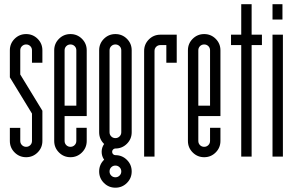

<svg xmlns="http://www.w3.org/2000/svg" viewBox="-20 -734 1375 900"><path d="M178.7 -73.3Q178.7 -41.6 156.4 -19.4Q134.1 2.9 102.5 2.9Q70.8 2.9 48.5 -19.4Q26.2 -41.6 26.2 -73.3V-134.5H75V-73.3Q75 -61.6 83.1 -53.7Q91.2 -45.8 102.5 -45.8Q114.1 -45.8 122 -53.7Q129.9 -61.6 129.9 -73.3V-201.6L26.2 -371.5V-498.1Q26.2 -529.8 48.5 -552.1Q70.8 -574.3 102.5 -574.3Q134.1 -574.3 156.4 -552.1Q178.7 -529.8 178.7 -498.1V-439.8H129.9V-498.1Q129.9 -509.8 122 -517.7Q114.1 -525.6 102.5 -525.6Q91.2 -525.6 83.1 -517.7Q75 -509.8 75 -498.1V-384.8L178.7 -214.9Z M337.8 -498.1Q337.8 -509.8 329.9 -517.7Q321.9 -525.6 310.3 -525.6Q298.6 -525.6 290.7 -517.7Q282.8 -509.8 282.8 -498.1V-238.7H337.8ZM234.1 -73.3V-498.1Q234.1 -529.8 256.4 -552.1Q278.6 -574.3 310.3 -574.3Q341.9 -574.3 364.2 -552.1Q386.5 -529.8 386.5 -498.1V-189.9H282.8V-73.3Q282.8 -61.6 290.7 -53.7Q298.6 -45.8 310.3 -45.8Q321.5 -45.8 329.7 -53.7Q337.8 -61.6 337.8 -73.3V-134.9H386.5V-73.3Q386.5 -41.6 364.2 -19.4Q341.9 2.9 310.3 2.9Q278.6 2.9 256.4 -19.4Q234.1 -41.6 234.1 -73.3Z M548.5 -498.1Q548.5 -509.8 540.4 -517.7Q532.3 -525.6 521 -525.6Q509.4 -525.6 501.5 -517.7Q493.5 -509.8 493.5 -498.1V-114.1Q493.5 -102.5 501.5 -94.5Q509.4 -86.6 521 -86.6Q532.3 -86.6 540.4 -94.5Q548.5 -102.5 548.5 -114.1ZM444.8 -114.1V-498.1Q444.8 -529.8 467.1 -552.1Q489.4 -574.3 521 -574.3Q552.7 -574.3 575 -552.1Q597.3 -529.8 597.3 -498.1V-114.1Q597.3 -82.5 575 -60.2Q552.7 -37.9 521 -37.9Q514.4 -37.9 510 -33.3Q505.6 -28.7 505.6 -22.3Q505.6 -15.8 510.2 -11.2Q514.8 -6.7 521 -6.7Q552.7 -6.7 575 15.6Q597.3 37.9 597.3 69.6Q597.3 101.2 575 123.5Q552.7 145.8 521 145.8Q489.4 145.8 467.1 123.5Q444.8 101.2 444.8 69.6Q444.8 37.1 468.1 14.6Q456.5 -2.1 456.5 -22.3Q456.5 -42.5 468.1 -59.1Q444.8 -81.6 444.8 -114.1ZM521 42.1Q509.4 42.1 501.5 50Q493.5 57.9 493.5 69.6Q493.5 81.2 501.5 89.1Q509.4 97 521 97Q532.3 97 540.4 89.1Q548.5 81.2 548.5 69.6Q548.5 57.9 540.4 50Q532.3 42.1 521 42.1Z M731.8 -522.7Q720.1 -522.7 712.2 -514.8Q704.3 -506.9 704.3 -495.2V0H655.6V-495.2Q655.6 -526.9 677.8 -549.1Q700.1 -571.4 731.8 -571.4H808.4V-439.8H759.7V-522.7Z M964.6 -498.1Q964.6 -509.8 956.7 -517.7Q948.8 -525.6 937.1 -525.6Q925.4 -525.6 917.5 -517.7Q909.6 -509.8 909.6 -498.1V-238.7H964.6ZM860.9 -73.3V-498.1Q860.9 -529.8 883.2 -552.1Q905.5 -574.3 937.1 -574.3Q968.8 -574.3 991 -552.1Q1013.3 -529.8 1013.3 -498.1V-189.9H909.6V-73.3Q909.6 -61.6 917.5 -53.7Q925.4 -45.8 937.1 -45.8Q948.4 -45.8 956.5 -53.7Q964.6 -61.6 964.6 -73.3V-134.9H1013.3V-73.3Q1013.3 -41.6 991 -19.4Q968.8 2.9 937.1 2.9Q905.5 2.9 883.2 -19.4Q860.9 -41.6 860.9 -73.3Z M1159.5 -714.3V-571.4H1207.8V-522.7H1159.5V0H1110.8V-522.7H1062.9V-571.4H1110.8V-714.3Z M1306.1 0H1257.4V-571.4H1306.1ZM1257.4 -714.3H1304V-642.6H1257.4Z"/></svg>

Font: Marapfhont
Style: Book
Weight: 400
Version: Version 0.15